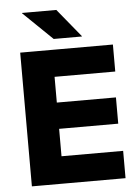

<svg xmlns="http://www.w3.org/2000/svg" viewBox="-57 -870 659 914"><g transform="rotate(-5 273.0 -413.0)"><path d="M58 0V-639H211V0ZM103.5 0V-130.5H505.5V0ZM147.5 -261.5V-387H493.5V-261.5ZM103 -510V-639H501V-510ZM247 -826.5 357.5 -691.5V-690H222.5L83 -825V-826.5Z"/></g></svg>

Font: Anek Tamil
Style: Bold
Weight: 700
Designer: Aadarsh Rajan (Tamil), Yesha Goshar (Latin)
Foundry: Ek Type
Version: Version 1.003